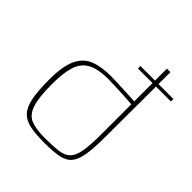

<svg xmlns="http://www.w3.org/2000/svg" viewBox="-167 -704 818 818"><g transform="rotate(45 242.0 -294.5)"><path d="M285 -519H373V-591H394V-519H484V-504H394L393 -201Q393 -133 386.5 -92.5Q380 -52 363 -31.5Q346 -11 313.5 -4.5Q281 2 229 2Q177 2 142.5 -4.5Q108 -11 88 -31.5Q68 -52 59.5 -93Q51 -134 51 -203Q51 -284 71 -326.5Q91 -369 130 -384.5Q169 -400 227 -400Q239 -400 262 -399Q285 -398 310 -397Q335 -396 353 -395Q371 -394 373 -394V-504H285ZM211 -14Q262 -14 294 -18Q326 -22 343 -39Q360 -56 366.5 -93Q373 -130 373 -196V-376Q370 -376 353.5 -377.5Q337 -379 313.5 -380Q290 -381 267 -382Q244 -383 228 -383Q164 -383 130.5 -363.5Q97 -344 85 -303Q73 -262 73 -199Q73 -117 86.5 -77.5Q100 -38 130.5 -26Q161 -14 211 -14Z"/></g></svg>

Font: Genos Thin Thin
Style: Regular
Weight: 250
Version: Version 1.010